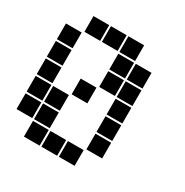

<svg xmlns="http://www.w3.org/2000/svg" viewBox="-160 -826 919 952"><g transform="rotate(30 300.0 -350.0)"><path d="M106 -695Q105 -695 105 -695Q105 -695 105 -694V-606Q105 -605 105 -605Q105 -605 106 -605H194Q195 -605 195 -605Q195 -605 195 -606V-694Q195 -695 195 -695Q195 -695 194 -695ZM206 -695Q205 -695 205 -695Q205 -695 205 -694V-606Q205 -605 205 -605Q205 -605 206 -605H294Q295 -605 295 -605Q295 -605 295 -606V-694Q295 -695 295 -695Q295 -695 294 -695ZM306 -695Q305 -695 305 -695Q305 -695 305 -694V-606Q305 -605 305 -605Q305 -605 306 -605H394Q395 -605 395 -605Q395 -605 395 -606V-694Q395 -695 395 -695Q395 -695 394 -695ZM6 -595Q5 -595 5 -595Q5 -595 5 -594V-506Q5 -505 5 -505Q5 -505 6 -505H94Q95 -505 95 -505Q95 -505 95 -506V-594Q95 -595 95 -595Q95 -595 94 -595ZM306 -595Q305 -595 305 -595Q305 -595 305 -594V-506Q305 -505 305 -505Q305 -505 306 -505H394Q395 -505 395 -505Q395 -505 395 -506V-594Q395 -595 395 -595Q395 -595 394 -595ZM406 -595Q405 -595 405 -595Q405 -595 405 -594V-506Q405 -505 405 -505Q405 -505 406 -505H494Q495 -505 495 -505Q495 -505 495 -506V-594Q495 -595 495 -595Q495 -595 494 -595ZM6 -495Q5 -495 5 -495Q5 -495 5 -494V-406Q5 -405 5 -405Q5 -405 6 -405H94Q95 -405 95 -405Q95 -405 95 -406V-494Q95 -495 95 -495Q95 -495 94 -495ZM306 -495Q305 -495 305 -495Q305 -495 305 -494V-406Q305 -405 305 -405Q305 -405 306 -405H394Q395 -405 395 -405Q395 -405 395 -406V-494Q395 -495 395 -495Q395 -495 394 -495ZM406 -495Q405 -495 405 -495Q405 -495 405 -494V-406Q405 -405 405 -405Q405 -405 406 -405H494Q495 -405 495 -405Q495 -405 495 -406V-494Q495 -495 495 -495Q495 -495 494 -495ZM6 -395Q5 -395 5 -395Q5 -395 5 -394V-306Q5 -305 5 -305Q5 -305 6 -305H94Q95 -305 95 -305Q95 -305 95 -306V-394Q95 -395 95 -395Q95 -395 94 -395ZM206 -395Q205 -395 205 -395Q205 -395 205 -394V-306Q205 -305 205 -305Q205 -305 206 -305H294Q295 -305 295 -305Q295 -305 295 -306V-394Q295 -395 295 -395Q295 -395 294 -395ZM406 -395Q405 -395 405 -395Q405 -395 405 -394V-306Q405 -305 405 -305Q405 -305 406 -305H494Q495 -305 495 -305Q495 -305 495 -306V-394Q495 -395 495 -395Q495 -395 494 -395ZM6 -295Q5 -295 5 -295Q5 -295 5 -294V-206Q5 -205 5 -205Q5 -205 6 -205H94Q95 -205 95 -205Q95 -205 95 -206V-294Q95 -295 95 -295Q95 -295 94 -295ZM106 -295Q105 -295 105 -295Q105 -295 105 -294V-206Q105 -205 105 -205Q105 -205 106 -205H194Q195 -205 195 -205Q195 -205 195 -206V-294Q195 -295 195 -295Q195 -295 194 -295ZM406 -295Q405 -295 405 -295Q405 -295 405 -294V-206Q405 -205 405 -205Q405 -205 406 -205H494Q495 -205 495 -205Q495 -205 495 -206V-294Q495 -295 495 -295Q495 -295 494 -295ZM6 -195Q5 -195 5 -195Q5 -195 5 -194V-106Q5 -105 5 -105Q5 -105 6 -105H94Q95 -105 95 -105Q95 -105 95 -106V-194Q95 -195 95 -195Q95 -195 94 -195ZM106 -195Q105 -195 105 -195Q105 -195 105 -194V-106Q105 -105 105 -105Q105 -105 106 -105H194Q195 -105 195 -105Q195 -105 195 -106V-194Q195 -195 195 -195Q195 -195 194 -195ZM406 -195Q405 -195 405 -195Q405 -195 405 -194V-106Q405 -105 405 -105Q405 -105 406 -105H494Q495 -105 495 -105Q495 -105 495 -106V-194Q495 -195 495 -195Q495 -195 494 -195ZM106 -95Q105 -95 105 -95Q105 -95 105 -94V-6Q105 -5 105 -5Q105 -5 106 -5H194Q195 -5 195 -5Q195 -5 195 -6V-94Q195 -95 195 -95Q195 -95 194 -95ZM206 -95Q205 -95 205 -95Q205 -95 205 -94V-6Q205 -5 205 -5Q205 -5 206 -5H294Q295 -5 295 -5Q295 -5 295 -6V-94Q295 -95 295 -95Q295 -95 294 -95ZM306 -95Q305 -95 305 -95Q305 -95 305 -94V-6Q305 -5 305 -5Q305 -5 306 -5H394Q395 -5 395 -5Q395 -5 395 -6V-94Q395 -95 395 -95Q395 -95 394 -95Z"/></g></svg>

Font: Doto Black
Style: Regular
Weight: 900
Version: Version 1.000